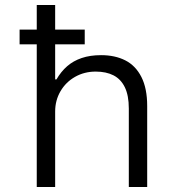

<svg xmlns="http://www.w3.org/2000/svg" viewBox="-20 -750 684 770"><path d="M319.8 -631.3V-572.3H58.6V-631.3ZM201.2 -730V0H127.4V-730ZM363.8 -462.9Q318.4 -462.9 281.2 -441.9Q244.1 -420.9 222.7 -384.3Q201.2 -347.7 201.2 -302.7V-431.6H206.5Q224.6 -462.9 249.3 -484.4Q273.9 -505.9 307.6 -517.3Q341.3 -528.8 385.3 -528.8Q441.4 -528.8 482.7 -507.8Q523.9 -486.8 547.1 -441.2Q570.3 -395.5 570.3 -324.7V0H496.6V-314.9Q496.6 -367.2 480.7 -399.9Q464.8 -432.6 435.3 -447.8Q405.8 -462.9 363.8 -462.9Z"/></svg>

Font: Wand UI Pro
Style: Regular
Weight: 400
Designer: Andreas Faust
Version: Version 1.003;FEAKit 1.0